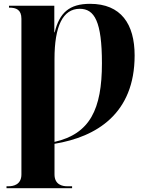

<svg xmlns="http://www.w3.org/2000/svg" viewBox="-20 -744 785 1004"><path d="M14 240H357V230H331C308 230 265 223 265 168V8C484 -28 684 -149 684 -454C684 -618 613 -724 451 -724C342 -724 291 -677 266 -575H264V-714H27V-704H29C65 -704 92 -693 92 -646V168C92 223 48 230 25 230H14ZM265 -2V-436C265 -606 308 -698 397 -698C474 -698 513 -632 513 -413C513 -172 450 -44 265 -2Z"/></svg>

Font: Noto Serif Display ExtraBold
Style: Regular
Weight: 800
Designer: Monotype Design Team
Foundry: Monotype Imaging Inc.
Version: Version 2.009